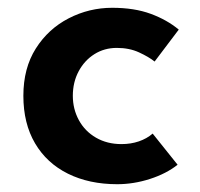

<svg xmlns="http://www.w3.org/2000/svg" viewBox="-20 -462 513 493"><path d="M436 -39Q407 -16 365 -2.5Q323 11 281 11Q209 11 154.5 -16Q100 -43 70 -94Q40 -145 40 -216Q40 -287 72 -337.5Q104 -388 156.5 -415Q209 -442 268 -442Q325 -442 367 -426.5Q409 -411 439 -386L377 -304Q362 -316 337 -327.5Q312 -339 280 -339Q248 -339 222.5 -323Q197 -307 182 -279Q167 -251 167 -216Q167 -182 182.5 -153.5Q198 -125 226.5 -108.5Q255 -92 292 -92Q316 -92 336.5 -99Q357 -106 372 -119Z"/></svg>

Font: Reem Kufi Fun SemiBold
Style: Regular
Weight: 600
Designer: Khaled Hosny
Version: Version 1.005